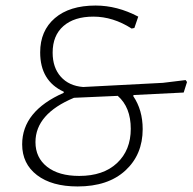

<svg xmlns="http://www.w3.org/2000/svg" viewBox="-20 -666 695 693"><path d="M325 -646Q403 -646 479 -606L465 -565L455 -563Q388 -606 317 -606Q248 -606 209 -572Q170 -538 170 -476Q170 -422 199.5 -389Q229 -356 280 -352L568 -367L650 -377L655 -370L643 -332L462 -323L461 -319Q495 -269 495 -200Q495 -108 432.5 -50.5Q370 7 260 7Q167 7 113.5 -34Q60 -75 60 -145Q60 -265 210 -331V-335Q125 -374 125 -477Q125 -555 178 -600.5Q231 -646 325 -646ZM405 -320 247 -313Q108 -255 108 -153Q108 -97 150 -64Q192 -31 266 -31Q353 -31 402.5 -77.5Q452 -124 452 -201Q452 -279 405 -320Z"/></svg>

Font: Alegreya Sans SC Light
Style: Italic
Weight: 300
Italic angle: -7°
Designer: Juan Pablo del Peral
Foundry: Huerta Tipografica
Version: Version 2.007